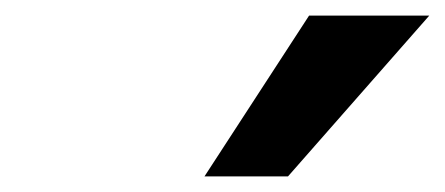

<svg xmlns="http://www.w3.org/2000/svg" viewBox="-20 -785 570 246"><path d="M242 -559 376 -765H530L349 -559Z"/></svg>

Font: Nunito Sans 9pt ExtraBold
Style: Italic
Weight: 800
Italic angle: -9°
Version: Version 3.101;gftools[0.9.27]